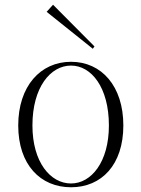

<svg xmlns="http://www.w3.org/2000/svg" viewBox="-20 -776 597 811"><path d="M280 15C409 15 501 -80 501 -246C501 -412 409 -515 280 -515C151 -515 57 -412 57 -246C57 -80 151 15 280 15ZM280 -1C193 -1 117 -91 117 -246C117 -407 193 -499 280 -499C365 -499 440 -408 440 -246C440 -91 365 -1 280 -1ZM177 -726 372 -570 379 -580 204 -756Z"/></svg>

Font: Sprat Condensed Light
Style: Regular
Weight: 300
Width: 3
Designer: Ethan Nakache
Foundry: Collletttivo
Version: Version 2.000;Glyphs 3.2 (3217)